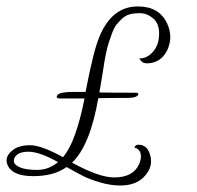

<svg xmlns="http://www.w3.org/2000/svg" viewBox="-29 -523 606 591"><path d="M154.4 -220Q144.8 -220 145.6 -225.6Q147.2 -236.8 175.2 -239.2L185.6 -240H234.4Q258.4 -365.6 276.8 -409.6Q315.2 -503.2 395.2 -503.2Q461.6 -503.2 485.6 -450.4Q495.2 -429.6 495.2 -408.8Q495.2 -388 484.8 -366.4Q464.8 -328.8 424 -328Q408.8 -328 402.4 -339.2L400 -343.2Q420.8 -343.2 436 -357.6Q460.8 -380 460.8 -420Q460.8 -451.2 442 -466.8Q423.2 -482.4 402 -482.4Q380.8 -482.4 368.4 -478.4Q356 -474.4 346.4 -465.2Q336.8 -456 329.6 -447.2Q322.4 -438.4 316 -420.8Q309.6 -403.2 305.6 -391.2Q301.6 -379.2 296.8 -356Q292 -332.8 290.4 -320Q281.6 -263.2 276.8 -238.4Q304.8 -237.6 388.8 -237.6Q397.6 -237.6 396.8 -232.8Q393.6 -221.6 363.2 -221.6Q299.2 -221.6 273.6 -220.8Q248 -74.4 192.8 -22.4Q276 23.2 322.4 23.2Q380.8 23.2 399.2 -17.6Q404.8 -30.4 404.8 -41.6Q404.8 -52.8 398.8 -60.4Q392.8 -68 384.8 -68Q387.2 -77.6 396.8 -77.6Q424 -77.6 432.8 -47.2Q436 -36.8 436 -27.2Q436 -3.2 417.6 17.6Q392 48 341.6 48Q311.2 48 278.8 38.4Q246.4 28.8 226.8 18.8Q207.2 8.8 176 -8.8Q136.8 19.2 73.2 19.2Q9.6 19.2 -5.6 -14.4Q-8.8 -22.4 -8.8 -29.6Q-8.8 -45.6 10 -60.8Q28.8 -76 63.6 -76Q98.4 -76 164.8 -39.2Q204 -83.2 231.2 -220ZM13.6 -28Q13.6 -16 32 -8Q50.4 0 85.6 0Q120.8 0 149.6 -24Q92.8 -56 58.4 -56Q24 -56 15.2 -36Q13.6 -32 13.6 -28Z"/></svg>

Font: Rouge Script
Style: Regular
Weight: 400
Designer: Sabrina Mariela Lopez
Foundry: Typesenses
Version: Version 1.003